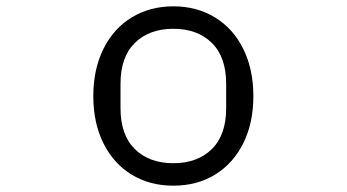

<svg xmlns="http://www.w3.org/2000/svg" viewBox="-20 -574 1096 607"><path d="M275 -270Q275 -355 307 -419.5Q339 -484 396.5 -519Q454 -554 528 -554Q602 -554 659.5 -519Q717 -484 749 -419.5Q781 -355 781 -270Q781 -185 749 -121Q717 -57 660 -22Q603 13 528 13Q453 13 396 -22Q339 -57 307 -121Q275 -185 275 -270ZM695 -232V-309Q695 -394 649.5 -438.5Q604 -483 528 -483Q452 -483 406.5 -438.5Q361 -394 361 -309V-232Q361 -147 406.5 -102.5Q452 -58 528 -58Q604 -58 649.5 -102.5Q695 -147 695 -232Z"/></svg>

Font: PlemolJP
Style: Regular
Weight: 400
Monospace: yes
Version: v2.0.4; ttfautohint (v1.8.4.7-5d5b-dirty) -l 6 -r 45 -G 200 